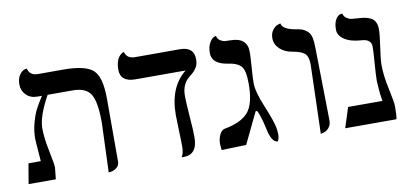

<svg xmlns="http://www.w3.org/2000/svg" viewBox="-58 -742 2007 937"><g transform="rotate(-10 945.0 -273.5)"><path d="M415 12 424 -234Q424 -336 400.5 -374.5Q377 -413 312 -413H187Q133 -315 133 -256Q133 -209 147 -141.5Q161 -74 161 -58L155 0H20L37 -100H98Q97 -114 95 -141Q93 -168 91.5 -188Q90 -208 90 -212Q90 -253 101 -292Q112 -331 124.5 -355Q137 -379 159 -413H137Q102 -413 81 -434.5Q60 -456 60 -487Q60 -515 72 -532.5Q84 -550 96 -554L109 -557Q118 -521 158 -521H284Q394 -521 431.5 -486Q469 -451 469 -344V-33Q469 -14 455.5 -3Q442 8 428 10Z M846 -291Q846 -257 851.5 -188.5Q857 -120 857 -85Q857 1 789 1H778Q790 -17 790 -49Q790 -82 788 -133.5Q786 -185 786 -207Q786 -346 871 -413H623Q548 -413 548 -474Q548 -495 552.5 -510.5Q557 -526 563 -534Q569 -542 575 -547Q581 -552 585 -553L590 -554Q599 -520 639 -520H861Q931 -520 931 -458Q931 -435 922 -419.5Q913 -404 901 -394Q889 -384 876.5 -373Q864 -362 855 -341.5Q846 -321 846 -291Z M1187 -296Q1187 -252 1219 -175.5Q1251 -99 1258 -65Q1262 -45 1262 -30Q1262 -6 1254 6Q1238 6 1227 -13Q1216 -32 1211 -57Q1206 -82 1197.5 -112.5Q1189 -143 1180 -158H1173L1099 -4L977 0Q977 -2 975.5 -12.5Q974 -23 974 -31Q974 -41 975 -47Q984 -94 1010 -100Q1093 -115 1128 -156Q1163 -197 1163 -296Q1163 -363 1144 -383.5Q1125 -404 1080 -410Q1002 -422 1002 -476Q1002 -506 1013 -525.5Q1024 -545 1035 -550L1046 -554Q1049 -538 1061.5 -530Q1074 -522 1083.5 -521Q1093 -520 1111 -520Q1195 -520 1195 -448Q1195 -430 1191 -372.5Q1187 -315 1187 -296Z M1467 6 1477 -336Q1477 -376 1459.5 -391Q1442 -406 1399 -413Q1362 -419 1338.5 -441.5Q1315 -464 1315 -494Q1315 -519 1327.5 -535Q1340 -551 1353 -555L1366 -559Q1371 -530 1428 -519Q1454 -515 1465.5 -511Q1477 -507 1490.5 -496Q1504 -485 1509 -463.5Q1514 -442 1514 -406L1520 -51Q1520 -28 1507 -14Q1494 0 1480 3Z M1817 -272Q1817 -222 1832 -153Q1847 -84 1847 -63Q1847 -19 1843 0H1589L1621 -100H1791Q1785 -131 1782 -181Q1781 -188 1781 -204Q1781 -230 1785.5 -287.5Q1790 -345 1790 -369Q1790 -406 1743 -409Q1690 -412 1659 -432Q1628 -452 1628 -482Q1628 -514 1639 -532Q1650 -550 1661 -552L1672 -554Q1675 -539 1687.5 -530.5Q1700 -522 1711.5 -520.5Q1723 -519 1742 -518Q1762 -517 1776.5 -514.5Q1791 -512 1805.5 -505Q1820 -498 1827.5 -483.5Q1835 -469 1835 -448Q1835 -420 1826 -360.5Q1817 -301 1817 -272Z"/></g></svg>

Font: Libertinus Sans
Style: Regular
Weight: 400
Designer: Philipp H. Poll
Foundry: Khaled Hosny
Version: Version 6.1